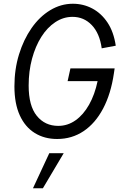

<svg xmlns="http://www.w3.org/2000/svg" viewBox="-20 -731 640 1025"><path d="M285 11Q217 11 165.5 -21Q114 -53 85.5 -115.5Q57 -178 57 -270Q57 -361 81.5 -440.5Q106 -520 148.5 -581Q191 -642 248 -676.5Q305 -711 369 -711Q425 -711 473 -685.5Q521 -660 554 -610.5Q587 -561 598 -487L523 -473Q512 -553 470 -597Q428 -641 367 -641Q318 -641 275 -612.5Q232 -584 200.5 -534Q169 -484 151 -417.5Q133 -351 133 -274Q133 -166 176.5 -112.5Q220 -59 291 -59Q341 -59 383 -88.5Q425 -118 455.5 -172Q486 -226 501 -298H341L356 -366H592L588 -339Q572 -230 530.5 -151.5Q489 -73 426.5 -31Q364 11 285 11ZM156 274 243 87H320L209 274Z"/></svg>

Font: Red Hat Mono
Style: Italic
Weight: 400
Italic angle: -12°
Monospace: yes
Designer: Pentagram, MCKL
Foundry: MCKL
Version: Version 1.030